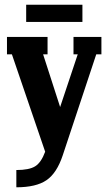

<svg xmlns="http://www.w3.org/2000/svg" viewBox="-20 -650 460 820"><path d="M91.8 -556.2V-629.9H332V-556.2ZM293.9 -418V-492.2H413.1V-418H391.1L248 13.2Q222.7 89.4 178.5 119.6Q134.3 149.9 49.8 149.9V76.2Q104.5 76.2 130.1 60.3Q155.8 44.4 172.9 -2L30.8 -418H9.8V-492.2H183.1V-418H164.1L236.8 -192.9L312 -418Z"/></svg>

Font: Margherita Black
Style: Regular
Weight: 900
Designer: James Puckett
Foundry: Dunwich Type Founders
Version: Version 1.008;hotconv 1.0.109;makeotfexe 2.5.65596